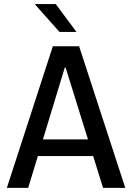

<svg xmlns="http://www.w3.org/2000/svg" viewBox="-20 -910 640 930"><path d="M13.2 0 236 -686H363.2L586.8 0H479.2L297.8 -582.8H293.8L116.5 0ZM124.5 -154.2V-234.8H471.2V-154.2ZM268.2 -755.2 150.8 -887.2V-890.2H250L350.5 -755.2Z"/></svg>

Font: Chivo Mono Medium
Style: Regular
Weight: 500
Monospace: yes
Designer: Hector Gatti
Foundry: Omnibus-Type
Version: Version 1.008